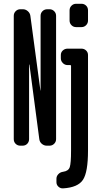

<svg xmlns="http://www.w3.org/2000/svg" viewBox="-20 -780 540 1028"><path d="M416 -759.8Q430.7 -759.8 440.9 -750Q451.2 -740.2 451.2 -724.6V-669.9Q451.2 -655.3 440.9 -645Q430.7 -634.8 416 -634.8H387.7Q373 -634.8 362.8 -645Q352.5 -655.3 352.5 -669.9V-724.6Q352.5 -739.3 362.8 -749.5Q373 -759.8 387.7 -759.8ZM318.4 228.5Q303.7 229.5 293 219.7Q282.2 210 282.2 195.3V176.8Q282.2 163.1 292.5 152.3Q302.7 141.6 318.4 139.6Q346.7 135.7 353.5 114.7Q360.4 93.8 360.4 26.4V-427.7Q360.4 -431.6 355.5 -431.6H341.8Q327.1 -431.6 316.4 -442.4Q305.7 -453.1 305.7 -467.8V-485.4Q305.7 -500 316.4 -509.8Q327.1 -519.5 341.8 -519.5H416Q430.7 -519.5 440.9 -509.8Q451.2 -500 451.2 -485.4V26.4Q451.2 141.6 424.3 182.6Q397.5 223.6 318.4 228.5ZM88.9 0Q74.2 0 64 -9.8Q53.7 -19.5 53.7 -35.2V-695.3Q53.7 -710 64 -720.2Q74.2 -730.5 88.9 -730.5H102.5Q117.2 -730.5 128.9 -720.2Q140.6 -710 142.6 -695.3L196.3 -295.9L197.3 -294.9V-295.9V-695.3Q197.3 -710 207.5 -720.2Q217.8 -730.5 233.4 -730.5H245.1Q259.8 -730.5 270 -720.2Q280.3 -710 280.3 -695.3V-35.2Q280.3 -20.5 270 -10.3Q259.8 0 245.1 0H230.5Q215.8 0 204.1 -9.8Q192.4 -19.5 190.4 -35.2L137.7 -433.6L136.7 -434.6L135.7 -433.6V-35.2Q135.7 -20.5 126 -10.3Q116.2 0 100.6 0Z"/></svg>

Font: Rounded-L Mgen+ 1m medium
Style: Regular
Weight: 500
Designer: [Source Han Sans]
Ryoko NISHIZUKA  (kana & ideographs); Paul D. Hunt (Latin, Greek & Cyrillic); Wenlong ZHANG  (bopomofo
Version: Version 1.059.20150602